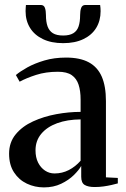

<svg xmlns="http://www.w3.org/2000/svg" viewBox="-20 -764 520 792"><path d="M161 9Q123.5 9 90.8 -6.5Q58 -22 37.8 -53Q17.5 -84 17.5 -130Q17.5 -177 44.8 -210Q72 -243 116.2 -263.2Q160.5 -283.5 212 -293Q263.5 -302.5 312.5 -302.5V-353.5Q312.5 -389 304.2 -414.5Q296 -440 276 -454Q256 -468 219 -468Q169 -468 128.8 -455Q88.5 -442 61 -427L45.5 -454.5Q62.5 -469 92.5 -485.8Q122.5 -502.5 163 -514.5Q203.5 -526.5 252.5 -526.5Q310 -526.5 346.2 -507Q382.5 -487.5 399.8 -447.8Q417 -408 417 -347V-32.5L466 -30V-7.5Q455.5 -4.5 440.2 -1Q425 2.5 407.2 5Q389.5 7.5 370.5 7.5Q344 7.5 329.5 -1Q315 -9.5 315 -35V-79.5Q306 -63 284.8 -42Q263.5 -21 232.2 -6Q201 9 161 9ZM205 -48.5Q236.5 -48.5 263.8 -62.5Q291 -76.5 312.5 -101V-271.5Q257.5 -271 215.8 -255.8Q174 -240.5 150.2 -212Q126.5 -183.5 126.5 -144Q126.5 -114.5 137.2 -93.2Q148 -72 165.8 -60.2Q183.5 -48.5 205 -48.5ZM148 -743.5Q161 -743.5 165.2 -731.8Q169.5 -720 169.5 -702Q169.5 -674 176.2 -655.2Q183 -636.5 198.2 -627Q213.5 -617.5 240.5 -617.5Q267 -617.5 282.5 -627Q298 -636.5 304.2 -655.2Q310.5 -674 310.5 -702Q310.5 -720 315 -731.8Q319.5 -743.5 332.5 -743.5H393Q394 -737.5 394.5 -731Q395 -724.5 395 -718Q395 -679 377 -649.2Q359 -619.5 324.2 -602.8Q289.5 -586 240.5 -586Q191.5 -586 156.8 -602.8Q122 -619.5 103.8 -649.2Q85.5 -679 85.5 -718Q85.5 -724.5 86 -730.8Q86.5 -737 87 -743.5Z"/></svg>

Font: Merriweather 120pt Medium
Style: Regular
Weight: 500
Version: Version 2.100